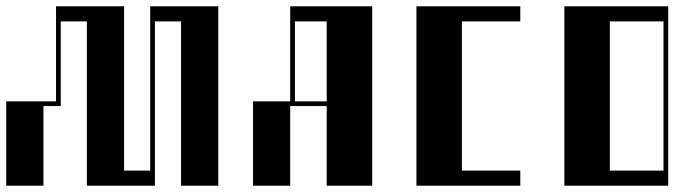

<svg xmlns="http://www.w3.org/2000/svg" viewBox="-40 -590 2213 610"><path d="M-20.2 -268H138V-570H354.2V-48H437.2V-570H653.5V0H535.2V-522H452.2V0H236V-522H153V-253H98V0H-20.2Z M998 0V-253H882V0H763.8V-268H882V-570H1142.5V0ZM998 -268V-522H897V-268Z M1283 -570H1613V-522H1427.5V-48H1613V0H1283Z M1753 -570H2083V0H1753ZM2068 -48V-522H1897.5V-48Z"/></svg>

Font: Facade Sud
Style: Regular
Weight: 100
Designer: Éléonore Fines
Foundry: Velvetyne Type Foundry
Version: Version 1.001;Glyphs 3.2 (3202)